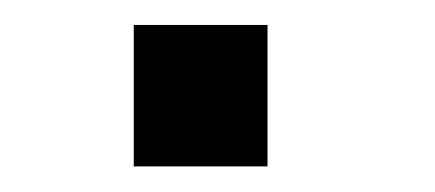

<svg xmlns="http://www.w3.org/2000/svg" viewBox="-20 -130 340 150"><path d="M84.5 -110.5H189V0H84.5Z"/></svg>

Font: Trispace Condensed
Style: Regular
Weight: 400
Width: 3
Designer: Tyler Finck
Foundry: Etcetera Type Company
Version: Version 1.210; ttfautohint (v1.8.3)